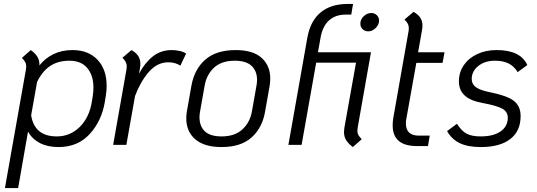

<svg xmlns="http://www.w3.org/2000/svg" viewBox="-20 -735 2726 974"><path d="M521 -299Q521 -274 517 -251L512 -219Q496 -122 435.5 -55.5Q375 11 277 11Q222 11 183 -9Q144 -29 122 -67L72 219H5L112 -385Q113 -390 113 -399Q113 -411 108 -420Q103 -429 91 -441L136 -481Q160 -464 170.5 -445.5Q181 -427 180 -403Q208 -439 250.5 -460Q293 -481 348 -481Q428 -481 474.5 -432Q521 -383 521 -299ZM454 -291Q454 -352 423 -389.5Q392 -427 332 -427Q274 -427 234 -400Q194 -373 168 -319L138 -150Q155 -43 268 -43Q336 -43 384.5 -91Q433 -139 446 -219L451 -251Q454 -272 454 -291Z M924 -463 895 -402Q869 -419 834 -419Q777 -419 734.5 -369.5Q692 -320 665 -248L621 0H554L622 -385Q623 -390 623 -398Q623 -410 618 -420Q613 -430 601 -442L647 -481Q671 -467 681.5 -450.5Q692 -434 692 -411Q692 -398 689 -383L685 -361Q715 -417 755.5 -449Q796 -481 852 -481Q871 -481 891.5 -476.5Q912 -472 924 -463Z M925 -134Q925 -152 928 -170L951 -300Q966 -384 1021.5 -432.5Q1077 -481 1176 -481Q1263 -481 1307 -441.5Q1351 -402 1351 -337Q1351 -320 1348 -300L1325 -170Q1311 -87 1256.5 -38Q1202 11 1104 11Q1016 11 970.5 -28.5Q925 -68 925 -134ZM1258 -170 1281 -300Q1284 -315 1284 -330Q1284 -374 1256.5 -400.5Q1229 -427 1171 -427Q1104 -427 1066 -392Q1028 -357 1018 -300L995 -170Q992 -155 992 -140Q992 -95 1019 -69Q1046 -43 1104 -43Q1171 -43 1209.5 -78.5Q1248 -114 1258 -170Z M1725 -65Q1725 -71 1727 -87L1786 -417H1584L1510 0H1443L1539 -543Q1554 -628 1606 -671.5Q1658 -715 1744 -715H1771L1762 -661H1735Q1681 -661 1648.5 -631Q1616 -601 1606 -543L1593 -470H1862L1794 -85Q1793 -80 1793 -71Q1793 -59 1798 -50Q1803 -41 1815 -29L1770 11Q1747 -6 1736 -24Q1725 -42 1725 -65ZM1808 -615Q1808 -636 1825 -652.5Q1842 -669 1864 -669Q1880 -669 1891.5 -658Q1903 -647 1903 -631Q1903 -610 1886 -593Q1869 -576 1848 -576Q1831 -576 1819.5 -587Q1808 -598 1808 -615Z M2042 -136Q2039 -121 2039 -109Q2039 -78 2055.5 -62.5Q2072 -47 2104 -47H2160L2151 6H2095Q1972 6 1972 -99Q1972 -117 1975 -136L2053 -579Q2054 -584 2054 -592Q2054 -604 2049 -614Q2044 -624 2032 -636L2078 -675Q2102 -661 2112.5 -644.5Q2123 -628 2123 -605Q2123 -592 2120 -577L2101 -470H2235L2225 -416H2092Z M2248 -70 2298 -107Q2321 -71 2347 -57Q2373 -43 2419 -43Q2483 -43 2519.5 -68.5Q2556 -94 2556 -138Q2556 -168 2528.5 -183.5Q2501 -199 2426 -213Q2366 -224 2337 -251Q2308 -278 2308 -322Q2308 -368 2332.5 -404Q2357 -440 2400.5 -460.5Q2444 -481 2499 -481Q2621 -481 2655 -405L2606 -369Q2588 -399 2560 -413Q2532 -427 2490 -427Q2440 -427 2406.5 -400.5Q2373 -374 2373 -334Q2373 -308 2394.5 -292.5Q2416 -277 2466 -267Q2552 -250 2586.5 -223.5Q2621 -197 2621 -146Q2621 -70 2568.5 -29.5Q2516 11 2419 11Q2354 11 2313 -8.5Q2272 -28 2248 -70Z"/></svg>

Font: KoHo
Style: Italic
Weight: 400
Italic angle: -10°
Designer: Cadson Demak & Katatrad Team
Foundry: Cadson Demak Co.,Ltd.
Version: Version 1.000